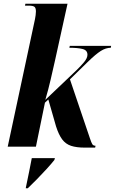

<svg xmlns="http://www.w3.org/2000/svg" viewBox="-20 -780 611 1021"><path d="M431 5Q387 5 358 -4.5Q329 -14 310.5 -39Q292 -64 278 -108L237 -251L219 -234L171 0H21L166 -678Q168 -688 169.5 -699.5Q171 -711 171 -719Q171 -738 163 -744Q155 -750 132 -750H113L115 -760H339L272 -456Q262 -412 249.5 -357.5Q237 -303 221 -249L385 -405Q409 -428 427 -449.5Q445 -471 445 -489Q445 -513 419 -519.5Q393 -526 349 -526L351 -536H571L569 -526Q543 -526 516 -509Q489 -492 446 -450L352 -358L458 -45Q466 -21 471 -13Q476 -5 488 -5L486 5ZM118 215Q128 168 135 132.5Q142 97 149 61H272L269 71Q254 90 229 117.5Q204 145 176.5 173Q149 201 128 221H117Z"/></svg>

Font: Noto Serif Display ExtraCondensed ExtraBold
Style: Italic
Weight: 800
Width: 2
Italic angle: -12°
Designer: Monotype Design Team
Foundry: Monotype Imaging Inc.
Version: Version 2.009